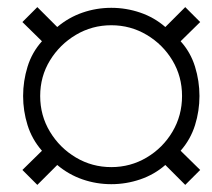

<svg xmlns="http://www.w3.org/2000/svg" viewBox="-20 -619 596 540"><path d="M85 -99 43 -141 98 -195Q70 -227 57.5 -267Q45 -307 45 -349Q45 -391 57.5 -431.5Q70 -472 98 -503L43 -557L85 -599L141 -543Q173 -570 212 -583.5Q251 -597 293 -597Q335 -597 374.5 -583.5Q414 -570 445 -543L501 -599L543 -557L488 -503Q516 -472 528.5 -431.5Q541 -391 541 -349Q541 -307 528.5 -267Q516 -227 488 -195L543 -141L501 -99L445 -155Q414 -128 374.5 -114.5Q335 -101 293 -101Q251 -101 212 -114.5Q173 -128 141 -155ZM293 -149Q347 -149 392.5 -176Q438 -203 465 -248.5Q492 -294 492 -349Q492 -404 465 -449Q438 -494 392.5 -521Q347 -548 293 -548Q239 -548 193.5 -521Q148 -494 120.5 -449Q93 -404 93 -349Q93 -294 120.5 -248.5Q148 -203 193.5 -176Q239 -149 293 -149Z"/></svg>

Font: Archivo SemiCondensed Thin
Style: Italic
Weight: 250
Width: 4
Italic angle: -10°
Designer: Hector Gatti
Foundry: Omnibus-Type
Version: Version 2.001